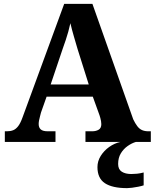

<svg xmlns="http://www.w3.org/2000/svg" viewBox="-20 -734 800 993"><path d="M5 0V-55H16Q34 -55 48 -60.5Q62 -66 74 -81.5Q86 -97 97 -128L312 -714H458L669 -117Q679 -96 690 -81.5Q701 -67 715 -61Q729 -55 747 -55H760V0H422V-55H457Q476 -55 490 -63Q504 -71 504 -92Q504 -100 502.5 -108Q501 -116 499 -123.5Q497 -131 495 -137L460 -234H221L192 -152Q190 -143 187 -132.5Q184 -122 182 -111.5Q180 -101 180 -93Q180 -74 191 -64.5Q202 -55 227 -55H267V0ZM242 -297H439L381 -481Q372 -512 362 -546Q352 -580 344 -614Q339 -591 333 -569.5Q327 -548 320 -527Q313 -506 305 -484ZM637.4 239Q561 239 522.5 213.5Q484 188 484 130Q484 99.4 501 72.2Q518 45 545 25.9Q572.1 6.8 603 0H683Q662 6 640.5 21Q619 36 605 59Q591 82 591 114Q591 142 609.8 154Q628.6 166 659 166Q672.7 166 688.3 164.5Q704 163 723 158V224.6Q713 228 696 231.5Q679.1 235 663 237Q647 239 637.4 239Z"/></svg>

Font: Noto Serif Hentaigana EL
Style: Regular
Weight: 400
Designer: Kazuhiro Yamada
Foundry: nipponia
Version: Version 1.000